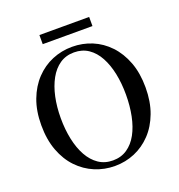

<svg xmlns="http://www.w3.org/2000/svg" viewBox="-157 -1019 1091 1168"><g transform="rotate(-20 388.5 -435.0)"><path d="M228 -829V-888H550V-829ZM389 18Q321 18 260 -7.5Q199 -33 152 -82Q105 -131 78 -203Q51 -275 51 -368Q51 -460 78 -531.5Q105 -603 152 -652.5Q199 -702 260 -727.5Q321 -753 389 -753Q457 -753 517.5 -728Q578 -703 625 -653.5Q672 -604 699 -532.5Q726 -461 726 -368Q726 -276 699 -204Q672 -132 625 -82.5Q578 -33 517.5 -7.5Q457 18 389 18ZM389 -18Q442 -18 481.5 -45Q521 -72 547 -119.5Q573 -167 586 -231Q599 -295 599 -368Q599 -441 586 -504Q573 -567 547 -615Q521 -663 481.5 -690Q442 -717 389 -717Q336 -717 296.5 -690Q257 -663 230.5 -615Q204 -567 190.5 -504Q177 -441 177 -368Q177 -295 190.5 -231Q204 -167 230.5 -119.5Q257 -72 296.5 -45Q336 -18 389 -18Z"/></g></svg>

Font: Noto Serif TC SemiBold
Style: Regular
Weight: 600
Version: Version 2.002-H1;hotconv 1.1.0;makeotfexe 2.6.0